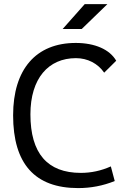

<svg xmlns="http://www.w3.org/2000/svg" viewBox="-20 -914 626 943"><path d="M363.8 9.8C425.8 9.8 485.8 -1.5 543.5 -24.9L524.4 -96.7C476.1 -75.2 427.7 -64.9 377 -64.9C212.9 -64.9 129.4 -160.6 129.4 -352.5C129.4 -528.8 217.8 -628.4 353 -628.4C409.7 -628.4 460.4 -602.5 491.7 -557.1L550.8 -615.7C518.6 -671.4 445.8 -703.1 352.1 -703.1C156.2 -703.1 44.4 -573.2 44.4 -347.7C44.4 -109.4 151.4 9.8 363.8 9.8ZM287.6 -771.5H381.3L507.3 -893.6H396Z"/></svg>

Font: Cascadia Code SemiLight
Style: Regular
Weight: 350
Monospace: yes
Designer: Aaron Bell
Foundry: Saja Typeworks
Version: Version 2404.023